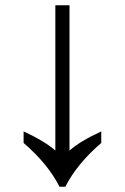

<svg xmlns="http://www.w3.org/2000/svg" viewBox="-20 -712 476 732"><path d="M207 0Q163 -87 70 -167V-211Q152 -173 191 -138V-692H245V-138Q284 -173 366 -211V-167Q273 -87 229 0Z"/></svg>

Font: oriya115
Style: Regular
Weight: 400
Designer: Amélie Bonet and Sol Matas
Foundry: Google LLC
Version: Version 2.003